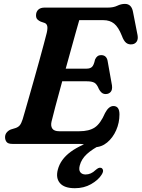

<svg xmlns="http://www.w3.org/2000/svg" viewBox="-20 -739 728 986"><path d="M387.5 0H43.5Q21.5 0 13.8 -10Q6 -20 6 -34.5Q6 -48.5 14.5 -58.8Q23 -69 35.5 -74L60 -81.5Q73.5 -86 81.5 -95.5Q89.5 -105 96.5 -127Q99.5 -137 108.2 -167.2Q117 -197.5 129.2 -240.5Q141.5 -283.5 155.2 -332Q169 -380.5 181.8 -427.2Q194.5 -474 204.8 -511.8Q215 -549.5 220 -570Q225.5 -594 222.5 -605.5Q219.5 -617 209.5 -621L189 -628Q179.5 -632 172.2 -639.2Q165 -646.5 165 -660Q165 -678 176.2 -689Q187.5 -700 209 -700H534Q562.5 -700 582.2 -709.5Q602 -719 621.5 -719Q655.5 -719 663 -678L686.5 -558Q690 -537.5 682 -525.5Q674 -513.5 659 -511.5Q641 -509 628.2 -518.8Q615.5 -528.5 605.5 -556Q588 -600 566 -617.8Q544 -635.5 511 -635.5H387Q380 -611.5 369 -572.2Q358 -533 344.8 -485Q331.5 -437 317.5 -386.5H425Q443 -386.5 452.5 -395.5Q462 -404.5 468 -433Q478 -456 499 -456Q514.5 -456 522.8 -447.2Q531 -438.5 533 -424L555 -300.5Q558 -277.5 548.2 -266.8Q538.5 -256 523 -256Q510.5 -256 502 -263.2Q493.5 -270.5 488 -281.5Q477.5 -307.5 464.2 -314.5Q451 -321.5 426 -321.5H299.5Q279.5 -248.5 264 -190.5Q248.5 -132.5 244.5 -114Q239.5 -91.5 249 -78.2Q258.5 -65 284.5 -65H387Q437.5 -65 466.8 -84.5Q496 -104 519.5 -158.5Q538.5 -194.5 562.5 -194.5Q593.5 -194.5 593.5 -151.5Q593.5 -108.5 576.5 -70Q559.5 -31.5 530.2 -7.2Q501 17 464.5 17Q445.5 17 428.5 8.5Q411.5 0 387.5 0ZM497 -28.5 504 1Q454 26.5 426 52.2Q398 78 389.5 111Q383.5 134 392.5 145.5Q401.5 157 419.5 157Q447.5 157 470.5 134.5Q478.5 127.5 485.2 124.2Q492 121 499 123Q506 125 508.8 134.2Q511.5 143.5 501 159.5Q484 186 447.5 206.8Q411 227.5 364.5 227.5Q310.5 227.5 288 201.5Q265.5 175.5 277 132Q290.5 79.5 343.2 40.5Q396 1.5 497 -28.5Z"/></svg>

Font: Fraunces 9pt SuperSoft SemiBold
Style: Italic
Weight: 600
Italic angle: -16°
Version: Version 1.000;[0bf87f6ff]